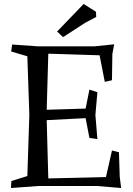

<svg xmlns="http://www.w3.org/2000/svg" viewBox="-20 -932 665 962"><path d="M214 -330 222 -38 511 -45 541 -178 576 -169 580 -45 587 10 466 0H172L35 10L37 -25L117 -50L127 -357L117 -650L36 -674L41 -709L167 -700H455L552 -710L543 -661L541 -530L505 -522L479 -655L222 -663L214 -382L409 -388L428 -483L468 -470L458 -356L468 -235L428 -241L409 -340ZM399 -912 461 -873 462 -847 407 -818 296 -746 266 -774Z"/></svg>

Font: Alike Angular
Style: Regular
Weight: 400
Version: Version 1.210